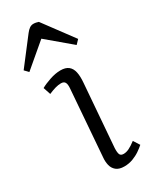

<svg xmlns="http://www.w3.org/2000/svg" viewBox="-220 -821 716 888"><g transform="rotate(-30 138.0 -377.0)"><path d="M126 -423Q128 -445 122.5 -455.5Q117 -466 101 -466Q87 -466 71 -461.5Q55 -457 34 -448L21 -487Q40 -498 71 -508.5Q102 -519 129 -519Q156 -519 171 -507Q186 -495 191 -472Q196 -449 193 -415L167 -82Q166 -58 170.5 -48Q175 -38 190 -38Q204 -38 219.5 -45.5Q235 -53 256 -69L277 -36Q266 -26 248.5 -14Q231 -2 209.5 6Q188 14 164 14Q136 14 121 1.5Q106 -11 101.5 -30.5Q97 -50 99 -71ZM273 -604 253 -583 126 -690 1 -584 -18 -604 88 -742Q98 -755 107.5 -761.5Q117 -768 128 -768Q136 -768 142.5 -766.5Q149 -765 155 -763Z"/></g></svg>

Font: Literata Light
Style: Italic
Weight: 300
Italic angle: -2°
Designer: Latin by Veronika Burian and Jose Scaglione. Greek by Irene Vlachou. Cyrillic by Vera Evstafieva
Foundry: TypeTogether
Version: Version 3.103;gftools[0.9.29]